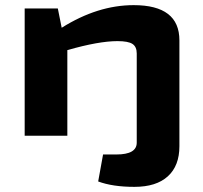

<svg xmlns="http://www.w3.org/2000/svg" viewBox="-20 -528 790 747"><path d="M500 -508Q678 -508 678 -371V41Q678 117 633 158Q588 199 503 199Q418 199 362 178L381 73H433Q512 73 512 27V-320Q512 -346 495.5 -357Q479 -368 437 -368Q364 -368 242 -333V0H76V-495H205L220 -420Q360 -508 500 -508Z"/></svg>

Font: Exo 2 Expanded
Style: Bold
Weight: 700
Width: 7
Designer: Natanael Gama
Version: Version 1.001;PS 001.001;hotconv 1.0.70;makeotf.lib2.5.58329